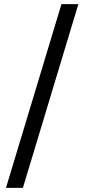

<svg xmlns="http://www.w3.org/2000/svg" viewBox="-20 -760 439 931"><path d="M9 151 278 -740H360L91 151Z"/></svg>

Font: IBM Plex Sans Text
Style: Regular
Weight: 450
Designer: Mike Abbink, Paul van der Laan, Pieter van Rosmalen
Foundry: Bold Monday
Version: Version 3.005